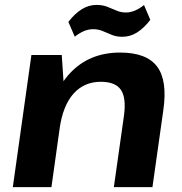

<svg xmlns="http://www.w3.org/2000/svg" viewBox="-20 -765 744 785"><path d="M486.8 -291.9Q496.8 -365 474.2 -397.8Q451.7 -430.6 392.2 -430.6Q323.8 -430.6 280.4 -381.9Q237.1 -333.2 223.7 -239.3L154.9 -157.3L165.4 -227.4Q189 -384 267.4 -467Q345.9 -550.1 471.2 -550.1Q579.1 -550.1 622.2 -493Q665.3 -435.9 647.7 -314L603.3 0H445.5ZM108.4 -540H232.5L243.3 -378.6L190.3 0H32.4ZM259.5 -675.5Q286 -709.7 314.4 -727.3Q342.8 -744.9 374.5 -744.9Q399.1 -744.9 418.4 -737.4Q437.8 -729.9 456.1 -721.9Q474.4 -713.9 494.5 -713.9Q512.5 -713.9 531.1 -721.5Q549.7 -729 568.8 -744.5L594.5 -684Q568.9 -650.3 540.8 -632.5Q512.7 -614.6 480 -614.6Q455.9 -614.6 436.6 -622.6Q417.2 -630.6 399.7 -638.1Q382.1 -645.6 360.5 -645.6Q341.9 -645.6 323.6 -638Q305.2 -630.5 285.7 -615Z"/></svg>

Font: Pathway Extreme 8pt Thin
Style: Italic
Weight: 100
Italic angle: -8°
Designer: Eduardo Rodriguez Tunni
Foundry: Eduardo Rodriguez Tunni
Version: Version 1.000